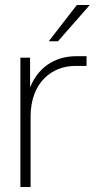

<svg xmlns="http://www.w3.org/2000/svg" viewBox="-20 -752 391 772"><path d="M62 0H103V-285C104 -423 191 -487 283 -487H328V-526H287C218 -526 141 -497 101 -401V-520H62ZM176 -586H213L341 -732H289Z"/></svg>

Font: Aspekta 150
Style: Regular
Weight: 150
Designer: Ivo Dolenc
Version: Version 2.000